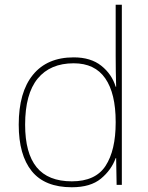

<svg xmlns="http://www.w3.org/2000/svg" viewBox="-20 -780 623 810"><path d="M283 10Q169 10 114 -58Q59 -126 59 -254Q59 -391 119 -464.5Q179 -538 291 -538Q363 -538 407.5 -502.5Q452 -467 468 -414H470Q469 -448 468.5 -480Q468 -512 468 -543V-760H494V0H472L470 -113H468Q450 -63 406 -26.5Q362 10 283 10ZM283 -15Q383 -15 425.5 -80.5Q468 -146 468 -263V-266Q468 -386 424 -449.5Q380 -513 291 -513Q192 -513 139 -448.5Q86 -384 86 -254Q86 -134 134.5 -74.5Q183 -15 283 -15Z"/></svg>

Font: Noto Sans Sinhala UI Thin
Style: Regular
Weight: 100
Designer: Jelle Bosma - Monotype Design Team
Foundry: Monotype Imaging Inc.
Version: Version 2.006; ttfautohint (v1.8.4.7-5d5b)